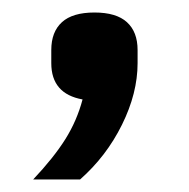

<svg xmlns="http://www.w3.org/2000/svg" viewBox="-20 -149 303 307"><path d="M131 -129Q166 -129 183 -113.5Q200 -98 200 -69V-48Q200 0 175 50.5Q150 101 108 138H33Q66 103 84.5 73.5Q103 44 112 10Q62 1 62 -48V-69Q62 -98 79 -113.5Q96 -129 131 -129Z"/></svg>

Font: IBM Plex Sans Condensed Medium
Style: Regular
Weight: 500
Width: 3
Designer: Mike Abbink, Paul van der Laan, Pieter van Rosmalen
Foundry: Bold Monday
Version: Version 1.3